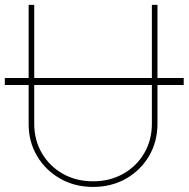

<svg xmlns="http://www.w3.org/2000/svg" viewBox="-21 -747 766 779"><path d="M724.4 -430.4V-402H617.9V-245.7Q617.9 -171.9 583.6 -113.8Q549.4 -55.8 490.4 -22.2Q431.5 11.4 356.5 11.4Q282.3 11.4 223 -22.4Q163.7 -56.1 129.3 -114.2Q94.8 -172.2 95.2 -245.7V-402H-1.4V-430.4H95.2V-727.3H117.9V-430.4H595.2V-727.3H617.9V-430.4ZM595.2 -402H117.9V-245.7Q117.9 -178.3 149 -125.4Q180 -72.4 234 -41.9Q288 -11.4 356.5 -11.4Q425.1 -11.4 479 -41.9Q533 -72.4 564.1 -125.4Q595.2 -178.3 595.2 -245.7Z"/></svg>

Font: Inter Thin BETA
Style: Regular
Weight: 100
Designer: Rasmus Andersson
Foundry: rsms
Version: Version 3.011;git-f93a4a705